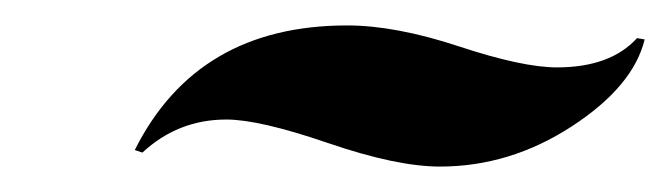

<svg xmlns="http://www.w3.org/2000/svg" viewBox="-20 -700 527 151"><path d="M481 -670 487 -669Q478 -632 429.5 -600.5Q381 -569 326 -569Q292 -569 238 -587.5Q184 -606 158 -606Q120 -606 92 -580L86 -582Q135 -680 253 -680Q291 -680 341 -663.5Q391 -647 418 -647Q460 -647 481 -670Z"/></svg>

Font: Lobster Two
Style: Bold Italic
Weight: 700
Designer: Pablo Impallari
Foundry: Pablo Impallari. www.impallari.com
Version: Version 2.000